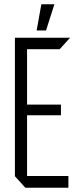

<svg xmlns="http://www.w3.org/2000/svg" viewBox="-20 -881 362 901"><path d="M99 0 50 -54V-55H301V0ZM50 -55V-704H107V-55ZM107 -340V-390H266V-340ZM107 -650V-704H308V-703L260 -650ZM152 -738 174 -861H235V-860L196 -738Z"/></svg>

Font: Foldit Light
Style: Regular
Weight: 300
Version: Version 1.003